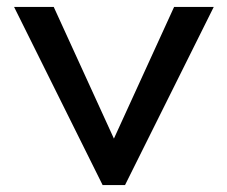

<svg xmlns="http://www.w3.org/2000/svg" viewBox="-20 -532 654 552"><path d="M275 0 20.5 -512H134.5L307.5 -133.5L480.5 -512H594.5L339.5 0Z"/></svg>

Font: Spartan Thin Medium
Style: Regular
Weight: 500
Version: Version 1.004